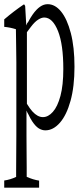

<svg xmlns="http://www.w3.org/2000/svg" viewBox="-26 -621 385 914"><path d="M51.8 -325.7Q51.8 -359.4 50.8 -407.2Q49.8 -455.1 49.8 -478V-481.9Q22 -490.7 -5.9 -493.2Q-5.9 -514.6 -5.9 -528.8Q40.5 -568.4 86.9 -599.6Q90.3 -601.1 93.8 -592.3Q96.2 -551.3 99.1 -500Q103 -512.2 107.4 -515.1Q118.7 -536.6 129.4 -551.8Q147 -576.7 164.6 -588.9Q182.1 -601.1 200.7 -601.1Q236.3 -601.1 264.9 -565.9Q293.5 -530.8 311 -463.9Q328.6 -397 328.6 -303Q328.6 -209 309.8 -141.1Q291 -73.2 259.3 -36.9Q227.5 -0.5 189.9 -0.5Q173.8 -0.5 158.4 -10Q143.1 -19.5 127 -43.9Q118.2 -57.1 109.4 -76.2Q105 -82.5 100.1 -94.7Q100.1 -32.2 100.1 22.5Q100.1 63.5 100.6 106.2Q101.1 148.9 101.1 176.8Q101.1 204.6 101.1 220.7Q131.3 234.4 160.2 238.8Q160.2 260.7 160.2 272.5H-5.9Q-5.9 260.3 -5.9 238.3Q22.5 234.4 50.8 221.2Q50.8 204.6 50.8 192.4Q51.3 112.8 51.8 23.4Q51.8 -148.9 51.8 -325.7ZM121.1 -493.2Q112.8 -482.9 102.1 -467.8V-127Q116.2 -103.5 128.4 -90.3Q152.8 -63.5 178.2 -63.5Q203.6 -63.5 225.6 -88.4Q248 -113.3 261.7 -164.3Q275.4 -215.3 275.4 -292.5Q275.4 -408.7 250.5 -472.2Q224.6 -537.6 184.6 -537.6Q171.4 -537.6 155.3 -527.3Q139.2 -517.1 121.1 -493.2Z"/></svg>

Font: Scarab Serif
Style: Condensed-Light
Weight: 300
Designer: John Roberts
Foundry: Scarab
Version: 1.0